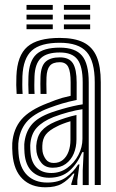

<svg xmlns="http://www.w3.org/2000/svg" viewBox="-20 -766 480 795"><path d="M372.3 0V-425.3Q372.3 -512.9 338.8 -550.9Q305.3 -588.9 227.6 -588.9Q147.6 -588.9 111.8 -556.7Q76 -524.5 72.8 -450.1Q72.3 -433.3 72.3 -414.5Q72.3 -395.7 73.7 -377.1H48.9Q47.5 -396.6 47.3 -413.6Q47.1 -430.5 47.9 -451.1Q51.2 -536.3 93.4 -572.6Q135.5 -609 227.6 -609Q288.4 -609 325.7 -590.4Q363 -571.8 380.2 -531.4Q397.3 -491.1 397.3 -425.3V0ZM192.5 -49.7Q229.4 -49.7 258.5 -70.7Q287.5 -91.6 304.5 -124.1Q321.4 -156.5 321.4 -190.8V-313.8Q295.5 -310.2 263.7 -301.6Q231.8 -293 201.3 -281.4Q156.5 -263.6 132.1 -237Q107.8 -210.5 105.2 -164.5Q104.9 -156.4 105.5 -148.5Q106.1 -140.6 106.5 -134.2Q109.7 -93.2 132.1 -71.5Q154.5 -49.7 192.5 -49.7ZM198.7 -71.5Q168.2 -71.5 152 -90.9Q135.7 -110.3 131.3 -136.4Q130.6 -142.2 130.2 -149.9Q129.8 -157.6 130 -162.2Q132.6 -200.4 151.6 -223.3Q170.7 -246.1 209 -262.2Q227.9 -270.3 251.2 -277.7Q274.5 -285.1 296.6 -289.9V-188.6Q296.6 -156.7 285.4 -130Q274.1 -103.3 252.3 -87.4Q230.5 -71.5 198.7 -71.5ZM202.3 -91.2Q225 -91.2 240.5 -104Q255.9 -116.8 263.8 -138.4Q271.7 -160 271.7 -186.4V-264Q253.9 -258.7 240.3 -253.4Q226.6 -248.2 217.1 -243.1Q184.2 -227.2 170.1 -209.4Q155.9 -191.6 155.2 -162.4Q155.1 -156.3 155.2 -150.5Q155.2 -144.8 156.2 -138.6Q158.9 -121.7 169.8 -106.4Q180.7 -91.2 202.3 -91.2ZM168 9.5Q108.6 9.5 73 -25.6Q37.3 -60.6 31.8 -127.9Q31 -138.8 30.6 -152Q30.2 -165.3 30.8 -173.4Q35.4 -232.4 68.8 -271.3Q102.2 -310.3 176.6 -338.7Q195.2 -346.1 209 -351.3Q222.8 -356.4 237.4 -360.7Q252 -364.9 272.5 -369.3V-425.5Q272.5 -468.6 262.7 -488.5Q252.8 -508.4 227.6 -508.4Q198.6 -508.4 186.2 -493.5Q173.8 -478.5 172.5 -445.8Q172.2 -437.3 172 -418Q171.9 -398.7 172.7 -377.1H147.9Q146.9 -401.7 147.2 -418.7Q147.4 -435.8 147.7 -448.3Q149.5 -493.3 169.4 -510.9Q189.2 -528.5 227.6 -528.5Q266.2 -528.5 281.8 -504Q297.4 -479.5 297.4 -425.5V-352.1Q263.5 -345.2 237.6 -337.4Q211.7 -329.6 184.8 -319.6Q117.5 -294.7 88.7 -259.3Q59.9 -223.9 55.8 -171.4Q55.3 -162.6 55.6 -151.3Q55.9 -140.1 56.8 -129.9Q61.4 -71.3 92.5 -40.7Q123.6 -10.1 175.9 -10.1Q223.4 -10.1 253.7 -31.8Q283.9 -53.4 303.4 -84.9H309L300.2 -19.3V0H275.3L275 -4.1L288.1 -47.3H283.5Q260.3 -19.1 234.9 -4.8Q209.5 9.5 168 9.5ZM322.5 0.2V-60L326.3 -136.1H320.7Q300.5 -88.1 267.8 -59Q235.1 -29.9 183.3 -30Q140.2 -30.2 112.9 -55.6Q85.6 -81.1 81.5 -132.1Q81.1 -139.9 80.6 -150.4Q80 -161 80.5 -168.8Q84.3 -216.1 109.5 -248Q134.6 -279.8 193.1 -300.5Q216.3 -308.6 239.1 -315.1Q261.9 -321.7 283.1 -326.5Q304.3 -331.4 322.4 -334V-425.3Q322.4 -491.4 300.6 -520Q278.7 -548.7 227.6 -548.7Q173.9 -548.7 149.4 -525.4Q124.8 -502.2 122.8 -448.9Q122.2 -432.7 122.1 -414.4Q122 -396.2 123.2 -377.1H98.4Q97.3 -397.4 97.2 -415.7Q97.2 -433.9 97.8 -449.4Q100.3 -513.4 130.5 -541.1Q160.6 -568.8 227.6 -568.8Q291.8 -568.8 319.6 -535.5Q347.4 -502.3 347.4 -425.3V0.2ZM244.6 -725.5V-745.6H353.3V-725.5ZM89.8 -645V-665.1H198.5V-645ZM89.8 -685.2V-705.4H198.5V-685.2ZM89.8 -725.5V-745.6H198.5V-725.5ZM244.6 -645V-665.1H353.3V-645ZM244.6 -685.2V-705.4H353.3V-685.2Z"/></svg>

Font: Big Shoulders Inline Display SC Thin
Style: Regular
Weight: 100
Designer: Patric King
Foundry: XO Type Co
Version: Version 2.002